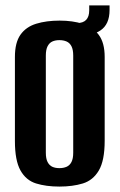

<svg xmlns="http://www.w3.org/2000/svg" viewBox="-20 -676 441 708"><path d="M199 12Q150 12 113 0.5Q76 -11 55.5 -47.5Q35 -84 35 -156V-466Q35 -519 55.5 -548Q76 -577 113.5 -588.5Q151 -600 200 -600Q248 -600 285.5 -588Q323 -576 344.5 -547Q366 -518 366 -466V-157Q366 -84 344.5 -47.5Q323 -11 285.5 0.5Q248 12 199 12ZM199 -56Q214 -56 225.5 -61Q237 -66 243.5 -78.5Q250 -91 250 -113V-471Q250 -493 243.5 -505.5Q237 -518 225.5 -523Q214 -528 199 -528Q184 -528 173 -523Q162 -518 155.5 -505.5Q149 -493 149 -471V-113Q149 -91 155.5 -78.5Q162 -66 173 -61Q184 -56 199 -56ZM248 -541 247 -591H264Q309 -591 309 -638V-656H384V-639Q384 -586 350 -563.5Q316 -541 248 -541Z"/></svg>

Font: Alumni Sans Thin
Style: Bold
Weight: 700
Version: Version 1.018